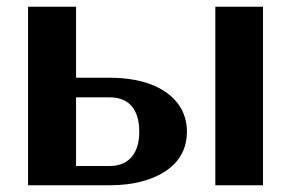

<svg xmlns="http://www.w3.org/2000/svg" viewBox="-20 -548 867 568"><path d="M63 0H305C341 0 374 -4 402 -12C475 -32 533 -77 533 -158C533 -182 528 -203 518 -223C486 -284 409 -318 305 -318H205V-528H63ZM205 -57V-260H305C358 -260 392 -228 392 -158C392 -89 356 -57 305 -57ZM617 0H758V-528H617Z"/></svg>

Font: Aerodynamic
Style: Regular
Weight: 500
Designer: Google
Version: Version 2.000980; 2014